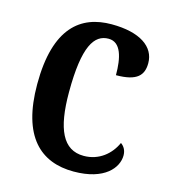

<svg xmlns="http://www.w3.org/2000/svg" viewBox="-89 -620 626 703"><g transform="rotate(15 224.0 -268.5)"><path d="M253 10C371 10 415 -48 415 -94C415 -113 407 -127 394 -136C374 -91 332 -55 274 -55C195 -55 162 -127 162 -266C162 -442 198 -493 252 -493C299 -493 312 -437 312 -371C393 -371 415 -399 415 -444C415 -506 357 -547 249 -547C133 -547 42 -480 42 -265C42 -66 128 10 253 10Z"/></g></svg>

Font: Noto Serif Tamil Condensed SemiBold
Style: Regular
Weight: 600
Width: 3
Designer: Indian Type Foundry, Tom Grace, and the Monotype Design Team
Foundry: Monotype Imaging Inc.
Version: Version 2.004